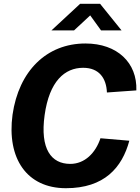

<svg xmlns="http://www.w3.org/2000/svg" viewBox="-20 -981 738 1011"><path d="M430 -752C225 -752 79 -607 46 -377C15 -147 121 10 327 10C530 10 623 -99 661 -240L509 -253C483 -175 426 -118 350 -118C250 -118 190 -196 215 -375C240 -554 321 -624 418 -624C501 -624 540 -570 543 -494L698 -505C703 -650 598 -752 430 -752ZM620 -821 507 -961H402L251 -821H370L455 -900L512 -821Z"/></svg>

Font: Cheyenne Sans
Style: Bold Italic
Weight: 700
Italic angle: -8.13011°
Designer: The Public Sans project authors (U.S. Web Design System), Libre Franklin designed by Pablo Impallari and Rodrigo Fuenzal
Foundry: The Cheyenne Sans Project Authors
Version: Version 2.007